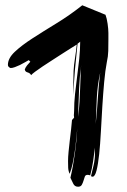

<svg xmlns="http://www.w3.org/2000/svg" viewBox="-20 -659 482 728"><path d="M247 15Q257 -27 264 -78Q271 -129 273 -172Q271 -154 269 -131Q267 -108 263.5 -84.5Q260 -61 255.5 -39Q251 -17 244 0Q239 -11 238.5 -23.5Q238 -36 238 -48Q238 -63 240 -83.5Q242 -104 244.5 -125.5Q247 -147 249.5 -168Q252 -189 253 -204L261 -213Q261 -216 260.5 -218Q260 -220 260 -222Q260 -225 260.5 -228.5Q261 -232 261 -238Q261 -269 264.5 -302.5Q268 -336 272.5 -369.5Q277 -403 280.5 -436Q284 -469 284 -501L274 -493Q269 -445 264 -393Q260 -344 257 -297L259 -390Q260 -411 264.5 -439.5Q269 -468 271 -490Q263 -485 248.5 -476Q234 -467 215.5 -455Q197 -443 177.5 -430.5Q158 -418 141.5 -407Q125 -396 113 -387Q101 -378 98 -374Q94 -382 84.5 -384.5Q75 -387 74 -396Q77 -404 83 -411.5Q89 -419 95 -425L89 -431Q83 -428 74 -422.5Q65 -417 55.5 -412.5Q46 -408 36.5 -404.5Q27 -401 20 -401Q10 -405 10 -413Q10 -438 36 -462.5Q62 -487 103 -513.5Q144 -540 194 -570.5Q244 -601 292 -639L380 -603Q385 -590 388 -569Q391 -548 391 -534V-509Q391 -487 390.5 -466Q390 -445 385 -423Q379 -392 375 -348Q371 -304 368 -255.5Q365 -207 362.5 -159.5Q360 -112 356 -74Q352 -36 346 -12.5Q340 11 331 11Q329 11 325 9Q330 -11 335 -33Q340 -55 340 -75V-99Q337 -73 333 -47Q329 -20 322 6Q318 4 312 4Q304 4 301.5 11Q299 18 296.5 26.5Q294 35 290 42Q286 49 276 49Q263 49 257.5 37Q252 25 247 15ZM347 -286Q345 -239 343 -189Q348 -239 351 -288Q354 -336 360 -384Q349 -333 347 -286ZM276 -216Q280 -245 281.5 -273Q283 -301 284 -328Q285 -355 286 -381Q286 -397 288 -413Q282 -369 280 -325Q278 -271 276 -216Z"/></svg>

Font: Finger Paint
Style: Regular
Weight: 400
Designer: Ralph du Carrois
Foundry: Ralph du Carrois
Version: Version 1.002